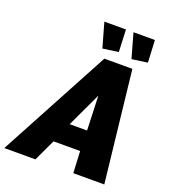

<svg xmlns="http://www.w3.org/2000/svg" viewBox="-223 -1036 1021 1153"><g transform="rotate(20 287.5 -459.5)"><path d="M320 -710H499L578 0H380L373 -139H203L138 0H-61ZM370 -269 362 -489 259 -269ZM430 -919H567L574 -777L474 -763ZM244 -919H382L388 -777L288 -763Z"/></g></svg>

Font: Raleway Black
Style: Italic
Weight: 900
Italic angle: -12°
Designer: Matt McInerney, Pablo Impallari, Rodrigo Fuenzalida
Foundry: Matt McInerney, Pablo Impallari, Rodrigo Fuenzalida
Version: Version 4.101;RELEASE